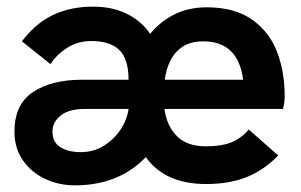

<svg xmlns="http://www.w3.org/2000/svg" viewBox="-20 -548 905 578"><path d="M205.5 10Q157 10 115.8 -9.5Q74.5 -29 49 -65.2Q23.5 -101.5 23.5 -151.5Q23.5 -233.5 79.2 -270.8Q135 -308 228 -308H367Q367 -370.5 339.2 -397.5Q311.5 -424.5 254.5 -424.5Q214.5 -424.5 182.5 -404.2Q150.5 -384 132 -355L46 -423.5Q87 -478 139.8 -503Q192.5 -528 260 -528Q319 -528 362.8 -506Q406.5 -484 432 -446Q461.5 -482.5 504.2 -504.2Q547 -526 602.5 -526Q686.5 -526 739 -488.8Q791.5 -451.5 814.2 -391.5Q837 -331.5 837 -259Q837 -244 834.8 -233Q832.5 -222 831.5 -220H475Q482 -169 512.5 -138.2Q543 -107.5 600 -107.5Q646 -107.5 675.5 -119Q705 -130.5 729 -158L817.5 -80Q775 -36 722.8 -15Q670.5 6 601 6Q476.5 6 419 -75Q337 10 205.5 10ZM712 -308Q704 -367 674 -395.2Q644 -423.5 592 -423.5Q556 -423.5 532 -408.8Q508 -394 494.2 -368Q480.5 -342 476 -308ZM223 -90Q261.5 -90 292.5 -109.2Q323.5 -128.5 343 -158Q362.5 -187.5 367 -220H234Q187.5 -220 162.8 -200.2Q138 -180.5 138 -152Q138 -119.5 161.8 -104.8Q185.5 -90 223 -90Z"/></svg>

Font: Acari Sans
Style: Bold
Weight: 700
Designer: Alfredo Marco Pradil and Stefan Peev (font) & Cristiano Sobral (main changes)
Foundry: Alfredo Marco Pradil and Stefan Peev (font) & Cristiano Sobral (main changes)
Version: Version 1.063; ttfautohint (v1.8.3)